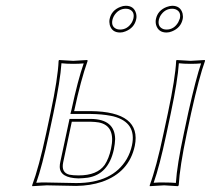

<svg xmlns="http://www.w3.org/2000/svg" viewBox="-20 -639 727 662"><path d="M517.6 -573.2Q523.9 -603.5 555.2 -615.2Q564.9 -618.7 573.7 -619.1Q602.1 -619.1 609.4 -592.8Q611.8 -582.5 609.9 -573.2Q603.5 -543 572.8 -530.8Q563.5 -526.9 554.2 -526.9Q525.9 -526.9 518.1 -553.2Q515.6 -563.5 517.6 -573.2ZM357.9 -573.2Q364.3 -603.5 395 -615.2Q404.3 -619.1 413.6 -619.1Q441.9 -619.1 449.2 -592.8Q451.7 -582.5 449.7 -573.2Q443.4 -543 412.6 -530.8Q403.3 -526.9 394 -526.9Q365.7 -526.9 358.4 -553.2Q356 -563.5 357.9 -573.2ZM236.3 -258.8 235.4 -255.9H292.5Q468.8 -253.9 444.8 -136.2Q425.3 -44.9 332 -12.2Q291 1.5 242.7 2Q222.7 2 191.9 1Q160.6 0 141.1 0L91.3 2.9L90.8 0Q113.8 -61 139.2 -179.2L154.3 -250Q179.7 -369.6 182.1 -429.2L183.6 -432.1Q185.5 -432.1 232.4 -429.2L280.8 -432.1L282.2 -429.2Q258.8 -363.8 236.3 -258.8ZM362.8 -126Q379.9 -205.1 320.8 -216.8Q308.6 -218.8 294.4 -219.2H227.5L197.8 -79.1Q190.4 -43.5 219.7 -36.6Q232.4 -34.2 251 -34.2Q314.9 -34.2 340.8 -70.3Q355.5 -92.3 362.8 -126ZM559.1 -250Q584.5 -369.6 587.4 -429.2L588.9 -432.1Q590.8 -432.1 637.2 -429.2L686 -432.1L687 -429.2Q667 -374.5 639.2 -250L624 -179.2Q599.6 -63 596.2 0L593.3 2.9Q591.3 2.9 545.9 0L496.6 2.9L496.1 0Q519 -61 543.9 -179.2ZM527.8 -571.3Q522.5 -546.4 543.5 -538.6Q548.8 -537.1 554.2 -537.1Q580.1 -537.1 594.7 -562.5Q598.1 -569.3 600.1 -575.2Q605.5 -599.6 584 -607.4Q578.6 -608.9 573.7 -608.9Q547.9 -608.9 532.7 -584Q529.3 -577.1 527.8 -571.3ZM367.7 -570.8Q362.3 -546.4 383.3 -538.6Q388.7 -537.1 394 -537.1Q419.9 -537.1 435.1 -562.5Q438.5 -569.3 439.9 -575.2Q445.3 -599.6 424.3 -607.4Q418.9 -608.9 413.6 -608.9Q387.7 -608.9 372.6 -583.5Q369.1 -576.7 367.7 -570.8ZM226.6 -261.2Q248.5 -363.3 268.6 -420.4Q252 -418.9 232.4 -418.9Q208.5 -418.9 191.9 -420.9Q188 -361.3 164.1 -248L148.9 -176.8Q125 -64.5 105 -8.8Q122.1 -10.3 141.1 -9.8Q161.1 -9.8 192.4 -8.8Q223.6 -7.8 242.7 -7.8Q368.2 -7.8 417 -90.8Q429.7 -112.8 435.1 -138.2Q451.7 -216.8 371.1 -237.8Q365.7 -239.3 361.8 -239.7Q332 -245.6 292.5 -246.1H222.7ZM372.6 -124Q354 -37.6 282.7 -26.4Q268.1 -24.4 251 -23.9Q186.5 -25.4 186 -64Q186 -72.3 188 -81.1L219.7 -229H294.4Q376 -227.5 377 -159.7Q376.5 -143.6 372.6 -124ZM568.8 -248 553.7 -176.8Q529.8 -64.5 509.8 -8.8Q526.9 -10.3 545.9 -9.8Q569.8 -9.8 586.4 -8.3Q590.3 -69.8 614.3 -181.2L629.4 -252Q656.2 -371.1 673.3 -420.4Q657.2 -418.9 637.2 -418.9Q613.3 -418.9 596.7 -420.9Q592.8 -361.3 568.8 -248Z"/></svg>

Font: Linux Biolinum Outline O
Style: Italic
Weight: 400
Italic angle: -12°
Designer: Philipp H. Poll
Foundry: Philipp H. Poll
Version: Version 0.6.2